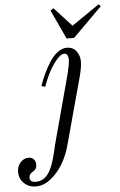

<svg xmlns="http://www.w3.org/2000/svg" viewBox="-156 -722 629 1006"><g transform="rotate(-5 158.5 -219.0)"><path d="M85.9 -273.9 65.9 -279.8Q77.6 -313.5 91.8 -343.5Q106 -373.5 124.8 -403.1Q143.6 -432.6 167.2 -450.2Q190.9 -467.8 215.8 -467.8Q247.6 -467.8 265.4 -444.6Q283.2 -421.4 283.2 -391.1Q283.2 -362.3 272 -317.9L174.8 40Q161.1 91.8 134.8 137Q108.4 182.1 70.3 212.2Q32.2 242.2 -7.8 242.2Q-44.9 242.2 -70.1 218.3Q-95.2 194.3 -95.2 159.2Q-95.2 128.9 -77.1 108.9Q-59.1 88.9 -34.2 88.9Q-17.1 88.9 -7.1 99.4Q2.9 109.9 2.9 127.9Q2.9 139.6 -1.2 147.5Q-5.4 155.3 -11.5 159.4Q-17.6 163.6 -23.7 167.5Q-29.8 171.4 -33.9 177.7Q-38.1 184.1 -38.1 193.8Q-38.1 217.8 -5.9 217.8Q32.2 217.8 57.6 184.3Q83 150.9 102.1 68.8Q107.9 41.5 115.2 15.1L208 -330.1Q221.2 -383.8 221.2 -404.8Q221.2 -417.5 216.3 -427.7Q211.4 -438 200.2 -438Q182.6 -438 159.9 -412.1Q137.2 -386.2 117.9 -349.4Q98.6 -312.5 85.9 -273.9ZM219.2 -516.1 147.9 -668.9 164.1 -680.2 255.9 -580.1 401.9 -680.2 412.1 -668.9 258.8 -516.1Z"/></g></svg>

Font: Flanker Steampunk
Style: Italic
Weight: 400
Italic angle: -12°
Designer: Alexey Kryukov, Leonardo Di Lena
Foundry: Alexey Kryukov, Leonardo Di Lena
Version: 1.210